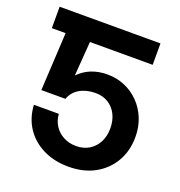

<svg xmlns="http://www.w3.org/2000/svg" viewBox="-133 -840 900 962"><g transform="rotate(20 317.5 -359.0)"><path d="M167 -727.5V-613.3H22V-727.5ZM336.9 10.7Q260.7 10.7 201.4 -18.6Q142.1 -47.9 107.4 -100.1Q72.8 -152.3 68.8 -221.7H201.7Q204.1 -186.5 221.9 -158.9Q239.7 -131.3 269.8 -115.5Q299.8 -99.6 337.4 -99.6Q377 -99.6 406.5 -117.7Q436 -135.7 452.6 -167.7Q469.2 -199.7 469.2 -240.7Q469.2 -282.7 453.1 -314.7Q437 -346.7 408 -364.7Q378.9 -382.8 340.8 -382.8Q291 -382.8 255.6 -362.1Q220.2 -341.3 207 -303.7H78.6L101.6 -727.5H559.6V-613.3H225.1L211.4 -430.7H212.4Q241.7 -460.9 280 -475.8Q318.4 -490.7 364.3 -490.7Q413.6 -490.7 456.8 -472.4Q500 -454.1 532.7 -420.7Q565.4 -387.2 583.7 -342.3Q602.1 -297.4 602.1 -244.1Q602.1 -169.4 568.8 -112.1Q535.6 -54.7 476.1 -22Q416.5 10.7 336.9 10.7Z"/></g></svg>

Font: Inter Cardless Display
Style: Bold
Weight: 700
Designer: Rasmus Andersson
Foundry: rsms
Version: Version 4.001;git-9221beed3